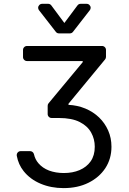

<svg xmlns="http://www.w3.org/2000/svg" viewBox="-20 -784 668 996"><path d="M450.3 52.9Q471.6 22.4 471.6 -22.7Q471.6 -62.5 453.1 -95.9Q434.3 -130.3 393.8 -150.9Q352.6 -171.9 285.5 -171.9H248.2Q239.3 -171.9 233.3 -177.9Q227.3 -183.9 227.3 -192.5V-235.4Q227.3 -242.9 232.2 -248.6L409.1 -461.6V-467.3H120.4Q111.5 -467.3 105.5 -473.4Q99.4 -479.4 99.4 -487.9V-524.9Q99.4 -533.4 105.5 -539.4Q111.5 -545.5 120.4 -545.5H509.2Q517.8 -545.5 523.8 -539.4Q529.8 -533.4 529.8 -524.9V-489Q529.8 -481.5 525.2 -475.9L335.2 -245.7V-240.1Q381.7 -237.9 422.9 -220.9Q464.1 -203.5 494 -174.7Q524.1 -145.6 541.2 -106.9Q558.2 -68.2 558.2 -22.7Q558.2 39.4 526.6 88.1Q494.7 136.4 438.9 164.1Q383.2 191.8 309.7 191.8Q244.7 191.8 190.7 169Q136 146 102.3 103.3Q75.3 69.2 67.1 24.5Q66.8 23.1 66.8 20.6Q66.8 12.1 72.8 6Q78.8 0 87.4 0H136Q143.1 0 148.8 4.4Q154.5 8.9 156.2 16Q162.3 43 179 62.5Q200.3 87.7 234.7 100.9Q269.5 113.6 311.1 113.6Q356.9 113.6 392.8 98.4Q429.3 82.7 450.3 52.9ZM229.8 -764.2H198.9Q190 -764.2 183.9 -758Q177.9 -751.8 177.9 -743.6Q177.9 -736.5 182.5 -730.8L269.5 -619Q275.6 -610.8 285.9 -610.8H342.3Q352.6 -610.8 358.7 -619L445.7 -730.8Q450.3 -736.5 450.3 -743.6Q450.3 -751.8 444.2 -758Q438.2 -764.2 429.3 -764.2H398.4Q388.1 -764.2 381.7 -755.7L313.9 -664.8L246.4 -755.7Q240.1 -764.2 229.8 -764.2Z"/></svg>

Font: DeltaSans
Style: Regular
Weight: 400
Designer: Rasmus Andersson
Foundry: rsms
Version: Version 3.012